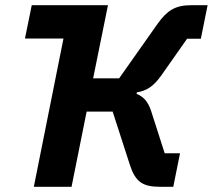

<svg xmlns="http://www.w3.org/2000/svg" viewBox="-20 -718 818 738"><path d="M110 0H255L313 -289H413L479 -85C500 -20 527 0 595 0H646L672 -129H613L561 -291C549 -328 531 -347 505 -357L506 -363C544 -369 570 -386 600 -428L699 -569H752L778 -698H714C653 -698 622 -677 586 -627L438 -417H338L395 -698H102L76 -570H224Z"/></svg>

Font: LVC Sans
Style: Bold Italic
Weight: 700
Italic angle: -11.31°
Designer: Mike Abbink, Paul van der Laan, Pieter van Rosmalen
Foundry: Bold Monday
Version: Version 3.0